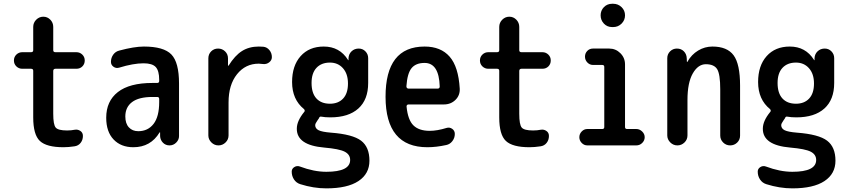

<svg xmlns="http://www.w3.org/2000/svg" viewBox="-20 -780 4540 1030"><path d="M99.6 -411.1Q81.1 -411.1 67.9 -423.8Q54.7 -436.5 54.7 -455.6Q54.7 -474.6 67.9 -487.3Q81.1 -500 99.6 -500H146.5Q158.2 -500 158.2 -510.7V-635.7Q158.2 -658.2 174.3 -674.3Q190.4 -690.4 212.4 -690.4Q234.4 -690.4 250 -674.3Q265.6 -658.2 265.6 -635.7V-510.7Q265.6 -500 277.3 -500H389.6Q408.2 -500 421.4 -487.3Q434.6 -474.6 434.6 -455.6Q434.6 -436.5 421.9 -423.8Q409.2 -411.1 389.6 -411.1H277.3Q266.6 -411.1 265.6 -400.4V-169.9Q265.6 -111.3 278.8 -95.7Q292 -80.1 339.8 -80.1Q362.3 -80.1 380.9 -84Q397.5 -86.9 411.1 -77.6Q424.8 -68.4 424.8 -50.8Q424.8 -29.3 412.6 -13.7Q400.4 2 379.9 4.9Q347.7 9.8 320.3 9.8Q229.5 9.8 193.8 -23.9Q158.2 -57.6 158.2 -150.4V-400.4Q158.2 -411.1 146.5 -411.1Z M797.9 -259.8Q724.6 -259.8 688.5 -232.4Q652.3 -205.1 652.3 -155.3Q652.3 -117.2 671.4 -96.7Q690.4 -76.2 721.7 -76.2Q773.4 -76.2 803.7 -115.2Q834 -154.3 834 -232.4V-249Q834 -259.8 823.2 -259.8ZM695.3 9.8Q628.9 9.8 589.4 -31.7Q549.8 -73.2 549.8 -148.4Q549.8 -237.3 612.3 -286.1Q674.8 -335 797.9 -335H823.2Q834 -335 834 -345.7V-351.6Q834 -400.4 815.4 -420.4Q796.9 -440.4 750 -440.4Q695.3 -440.4 619.1 -417Q602.5 -412.1 588.9 -421.9Q575.2 -431.6 575.2 -448.2Q575.2 -469.7 587.4 -486.8Q599.6 -503.9 620.1 -508.8Q700.2 -530.3 752 -530.3Q858.4 -530.3 899.4 -487.8Q940.4 -445.3 940.4 -332V-49.8Q940.4 -30.3 925.3 -15.1Q910.2 0 889.6 0Q868.2 0 854 -14.6Q839.8 -29.3 838.9 -49.8V-69.3Q838.9 -70.3 837.9 -70.3Q835.9 -70.3 835.9 -69.3Q788.1 9.8 695.3 9.8Z M1097.7 -53.7V-466.8Q1097.7 -489.3 1112.8 -504.4Q1127.9 -519.5 1149.9 -519.5Q1171.9 -519.5 1187.5 -504.4Q1203.1 -489.3 1203.1 -466.8V-427.7H1204.1H1206.1Q1240.2 -482.4 1278.3 -506.3Q1316.4 -530.3 1368.2 -530.3Q1384.8 -530.3 1392.6 -529.3Q1412.1 -527.3 1425.3 -511.2Q1438.5 -495.1 1438.5 -473.6Q1438.5 -457 1424.3 -445.8Q1410.2 -434.6 1391.6 -436.5Q1383.8 -437.5 1368.2 -438.5Q1296.9 -438.5 1251.5 -381.8Q1206.1 -325.2 1206.1 -230.5V-53.7Q1206.1 -31.2 1189.9 -15.6Q1173.8 0 1151.9 0Q1129.9 0 1113.8 -16.1Q1097.7 -32.2 1097.7 -53.7Z M1750 -444.3Q1704.1 -444.3 1677.7 -416Q1651.4 -387.7 1651.4 -335Q1651.4 -280.3 1677.2 -252Q1703.1 -223.6 1750 -223.6Q1794.9 -223.6 1820.8 -251.5Q1846.7 -279.3 1846.7 -332Q1846.7 -383.8 1819.8 -414.1Q1793 -444.3 1750 -444.3ZM1730.5 141.6Q1858.4 141.6 1858.4 78.1Q1858.4 48.8 1829.1 33.7Q1799.8 18.6 1719.7 11.7Q1571.3 -1 1572.3 -89.8Q1572.3 -130.9 1611.3 -178.7Q1618.2 -185.5 1611.3 -194.3Q1546.9 -246.1 1546.9 -339.8Q1546.9 -427.7 1592.8 -479Q1638.7 -530.3 1716.8 -530.3Q1801.8 -530.3 1846.7 -459Q1846.7 -457 1848.6 -457Q1849.6 -457 1849.6 -458V-467.8Q1850.6 -490.2 1866.2 -504.9Q1881.8 -519.5 1904.3 -519.5Q1925.8 -519.5 1940.4 -504.4Q1955.1 -489.3 1955.1 -467.8V-335Q1955.1 -245.1 1902.3 -197.8Q1849.6 -150.4 1752 -150.4Q1723.6 -150.4 1703.1 -154.3Q1694.3 -156.2 1690.4 -144.5Q1688.5 -140.6 1683.6 -134.8Q1670.9 -117.2 1670.9 -108.4Q1670.9 -90.8 1689 -81.5Q1707 -72.3 1754.9 -68.4Q1872.1 -59.6 1917 -25.4Q1961.9 8.8 1961.9 82Q1961.9 152.3 1902.8 191.4Q1843.8 230.5 1730.5 230.5Q1662.1 230.5 1590.8 208Q1569.3 201.2 1557.1 182.6Q1544.9 164.1 1544.9 140.6Q1544.9 125 1559.1 116.2Q1573.2 107.4 1588.9 113.3Q1664.1 141.6 1730.5 141.6Z M2257.8 -442.4Q2210.9 -442.4 2188 -414.6Q2165 -386.7 2160.2 -317.4Q2160.2 -305.7 2170.9 -304.7H2328.1Q2338.9 -304.7 2338.9 -316.4Q2335 -442.4 2257.8 -442.4ZM2272.5 9.8Q2048.8 9.8 2048.3 -260.3Q2047.9 -530.3 2257.8 -530.3Q2344.7 -530.3 2392.1 -476.1Q2439.5 -421.9 2446.3 -304.7Q2448.2 -268.6 2423.3 -244.1Q2398.4 -219.7 2361.3 -219.7H2170.9Q2166 -219.7 2163.1 -215.8Q2160.2 -211.9 2161.1 -208Q2168 -136.7 2197.8 -107.4Q2227.5 -78.1 2285.2 -78.1Q2325.2 -78.1 2376 -93.8Q2391.6 -98.6 2405.8 -88.9Q2419.9 -79.1 2419.9 -61.5Q2419.9 -40 2406.7 -22.9Q2393.6 -5.9 2374 -2Q2320.3 9.8 2272.5 9.8Z M2599.6 -411.1Q2581.1 -411.1 2567.9 -423.8Q2554.7 -436.5 2554.7 -455.6Q2554.7 -474.6 2567.9 -487.3Q2581.1 -500 2599.6 -500H2646.5Q2658.2 -500 2658.2 -510.7V-635.7Q2658.2 -658.2 2674.3 -674.3Q2690.4 -690.4 2712.4 -690.4Q2734.4 -690.4 2750 -674.3Q2765.6 -658.2 2765.6 -635.7V-510.7Q2765.6 -500 2777.3 -500H2889.6Q2908.2 -500 2921.4 -487.3Q2934.6 -474.6 2934.6 -455.6Q2934.6 -436.5 2921.9 -423.8Q2909.2 -411.1 2889.6 -411.1H2777.3Q2766.6 -411.1 2765.6 -400.4V-169.9Q2765.6 -111.3 2778.8 -95.7Q2792 -80.1 2839.8 -80.1Q2862.3 -80.1 2880.9 -84Q2897.5 -86.9 2911.1 -77.6Q2924.8 -68.4 2924.8 -50.8Q2924.8 -29.3 2912.6 -13.7Q2900.4 2 2879.9 4.9Q2847.7 9.8 2820.3 9.8Q2729.5 9.8 2693.8 -23.9Q2658.2 -57.6 2658.2 -150.4V-400.4Q2658.2 -411.1 2646.5 -411.1Z M3130.9 0Q3113.3 0 3100.6 -13.2Q3087.9 -26.4 3087.9 -43.9Q3087.9 -61.5 3100.6 -74.7Q3113.3 -87.9 3130.9 -87.9H3210.9Q3221.7 -87.9 3221.7 -98.6V-420.9Q3221.7 -431.6 3210.9 -431.6H3161.1Q3143.6 -431.6 3130.9 -444.8Q3118.2 -458 3118.2 -476.1Q3118.2 -494.1 3130.4 -506.8Q3142.6 -519.5 3161.1 -519.5H3248Q3283.2 -519.5 3308.1 -494.6Q3333 -469.7 3333 -434.6V-98.6Q3333 -87.9 3343.8 -87.9H3393.6Q3411.1 -87.9 3424.8 -74.7Q3438.5 -61.5 3438.5 -43.9Q3438.5 -26.4 3425.3 -13.2Q3412.1 0 3393.6 0ZM3263.7 -759.8H3269.5Q3295.9 -759.8 3314.5 -741.7Q3333 -723.6 3333 -697.8Q3333 -671.9 3314.5 -653.3Q3295.9 -634.8 3269.5 -634.8H3263.7Q3237.3 -634.8 3219.7 -653.3Q3202.1 -671.9 3202.1 -697.8Q3202.1 -723.6 3219.7 -741.7Q3237.3 -759.8 3263.7 -759.8Z M3559.6 -53.7V-467.8Q3559.6 -489.3 3574.7 -504.4Q3589.8 -519.5 3611.3 -519.5Q3633.8 -519.5 3648.4 -504.9Q3663.1 -490.2 3664.1 -467.8L3665 -448.2Q3665 -447.3 3666 -447.3Q3668 -447.3 3668 -449.2Q3689.5 -487.3 3725.1 -508.8Q3760.7 -530.3 3801.8 -530.3Q3880.9 -530.3 3915.5 -483.4Q3950.2 -436.5 3950.2 -320.3V-52.7Q3950.2 -30.3 3934.6 -15.1Q3918.9 0 3897 0Q3875 0 3859.4 -15.6Q3843.8 -31.2 3843.8 -52.7V-300.8Q3843.8 -382.8 3827.1 -409.2Q3810.5 -435.5 3766.6 -435.5Q3724.6 -435.5 3696.3 -385.7Q3668 -335.9 3668 -244.1V-53.7Q3668 -31.2 3651.9 -15.6Q3635.7 0 3613.8 0Q3591.8 0 3575.7 -16.1Q3559.6 -32.2 3559.6 -53.7Z M4250 -444.3Q4204.1 -444.3 4177.7 -416Q4151.4 -387.7 4151.4 -335Q4151.4 -280.3 4177.2 -252Q4203.1 -223.6 4250 -223.6Q4294.9 -223.6 4320.8 -251.5Q4346.7 -279.3 4346.7 -332Q4346.7 -383.8 4319.8 -414.1Q4293 -444.3 4250 -444.3ZM4230.5 141.6Q4358.4 141.6 4358.4 78.1Q4358.4 48.8 4329.1 33.7Q4299.8 18.6 4219.7 11.7Q4071.3 -1 4072.3 -89.8Q4072.3 -130.9 4111.3 -178.7Q4118.2 -185.5 4111.3 -194.3Q4046.9 -246.1 4046.9 -339.8Q4046.9 -427.7 4092.8 -479Q4138.7 -530.3 4216.8 -530.3Q4301.8 -530.3 4346.7 -459Q4346.7 -457 4348.6 -457Q4349.6 -457 4349.6 -458V-467.8Q4350.6 -490.2 4366.2 -504.9Q4381.8 -519.5 4404.3 -519.5Q4425.8 -519.5 4440.4 -504.4Q4455.1 -489.3 4455.1 -467.8V-335Q4455.1 -245.1 4402.3 -197.8Q4349.6 -150.4 4252 -150.4Q4223.6 -150.4 4203.1 -154.3Q4194.3 -156.2 4190.4 -144.5Q4188.5 -140.6 4183.6 -134.8Q4170.9 -117.2 4170.9 -108.4Q4170.9 -90.8 4189 -81.5Q4207 -72.3 4254.9 -68.4Q4372.1 -59.6 4417 -25.4Q4461.9 8.8 4461.9 82Q4461.9 152.3 4402.8 191.4Q4343.8 230.5 4230.5 230.5Q4162.1 230.5 4090.8 208Q4069.3 201.2 4057.1 182.6Q4044.9 164.1 4044.9 140.6Q4044.9 125 4059.1 116.2Q4073.2 107.4 4088.9 113.3Q4164.1 141.6 4230.5 141.6Z"/></svg>

Font: Rounded-X Mgen+ 2m medium
Style: Regular
Weight: 500
Designer: [Source Han Sans]
Ryoko NISHIZUKA  (kana & ideographs); Paul D. Hunt (Latin, Greek & Cyrillic); Wenlong ZHANG  (bopomofo
Version: Version 1.059.20150602